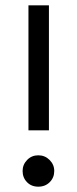

<svg xmlns="http://www.w3.org/2000/svg" viewBox="-20 -694 291 722"><path d="M87 -204V-674H164V-204ZM65 -51Q65 -75 82 -92.5Q99 -110 124 -110Q149 -110 166.5 -92.5Q184 -75 184 -51Q184 -26 167 -9Q150 8 124 8Q98 8 81.5 -9Q65 -26 65 -51Z"/></svg>

Font: Hind
Style: Regular
Weight: 400
Designer: Manushi Parikh, Satya Rajpurohit
Foundry: Indian Type Foundry
Version: Version 2.000;PS 1.0;hotconv 1.0.79;makeotf.lib2.5.61930